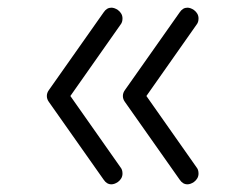

<svg xmlns="http://www.w3.org/2000/svg" viewBox="-20 -529 640 500"><path d="M485 -503Q497 -494 497 -481Q497 -471 492 -465L350 -263Q343 -252 329 -252Q321 -252 312 -258Q300 -267 300 -279Q300 -287 305 -294L448 -497Q456 -509 468 -509Q476 -509 485 -503ZM485 -55Q476 -49 468 -49Q456 -49 448 -61L305 -264Q300 -271 300 -279Q300 -291 312 -300Q321 -306 329 -306Q343 -306 350 -295L492 -93Q497 -87 497 -77Q497 -64 485 -55ZM287 -503Q299 -494 299 -481Q299 -471 294 -465L152 -263Q145 -252 131 -252Q123 -252 114 -258Q102 -267 102 -279Q102 -287 107 -294L250 -497Q258 -509 270 -509Q278 -509 287 -503ZM287 -55Q278 -49 270 -49Q258 -49 250 -61L107 -264Q102 -271 102 -279Q102 -291 114 -300Q123 -306 131 -306Q145 -306 152 -295L294 -93Q299 -87 299 -77Q299 -64 287 -55Z"/></svg>

Font: Nsibidi Libre Uzo
Style: Regular
Weight: 400
Designer: Oluwaseun Badejo
Version: Version 1.021